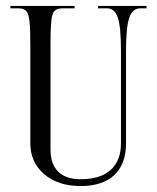

<svg xmlns="http://www.w3.org/2000/svg" viewBox="-20 -619 527 646"><path d="M82 -137V-464Q82 -494.8 81.5 -513.5Q81 -532.2 79.1 -547.9Q77.2 -563.5 74.6 -570.9Q72 -578.2 66.4 -583.4Q60.8 -588.5 54.2 -589.8Q47.8 -591 37 -591H15V-599H231V-591H194Q186 -591 180.6 -590.4Q175.2 -589.8 170.2 -587.1Q165.2 -584.5 162.4 -581.2Q159.5 -578 157 -570.5Q154.5 -563 153.4 -554.8Q152.2 -546.5 151.4 -532.1Q150.5 -517.8 150.2 -502.5Q150 -487.2 150 -464V-115Q150 -66.8 175.9 -41.4Q201.8 -16 251 -16Q317.5 -16 352.2 -47.1Q387 -78.2 387 -137V-449Q387 -527.2 376.6 -559.1Q366.2 -591 340 -591H310V-599H473V-591H452Q425.8 -591 414.9 -559Q404 -527 404 -449V-137Q404 -67.2 364.6 -30.1Q325.2 7 251 7Q175.8 7 128.9 -32.9Q82 -72.8 82 -137Z"/></svg>

Font: FogtwoNo5
Style: Regular
Weight: 400
Designer: gluk (gluksza@wp.pl)
Foundry: gluk (gluksza@wp.pl)
Version: Version 0.87